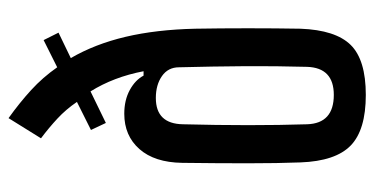

<svg xmlns="http://www.w3.org/2000/svg" viewBox="-228 -618 855 438"><g transform="rotate(-90 199.0 -399.5)"><path d="M201 8Q121 8 85.5 -26.5Q50 -61 47 -141Q45 -193 45 -262Q45 -331 46 -411Q47 -474 77.5 -508.5Q108 -543 158 -543Q189 -543 212 -530.5Q235 -518 245 -499H255Q242 -567 209 -620L137 -585L121 -619L185 -651Q168 -676 147 -695.5Q126 -715 102 -733L148 -807Q183 -782 212 -755.5Q241 -729 264 -696L326 -727L343 -693L285 -665Q317 -610 333.5 -540Q350 -470 352 -381Q353 -325 353 -260.5Q353 -196 352 -141Q349 -61 315 -26.5Q281 8 201 8ZM201 -65Q263 -65 265 -126Q267 -198 266.5 -269.5Q266 -341 264 -418Q264 -443 244 -457Q224 -471 194 -471Q135 -471 134 -409Q132 -333 132 -260.5Q132 -188 134 -126Q136 -65 201 -65Z"/></g></svg>

Font: Big Shoulders Display SemiBold
Style: Regular
Weight: 600
Designer: Patric King
Foundry: XO Type Co
Version: Version 1.000; ttfautohint (v1.8.2)